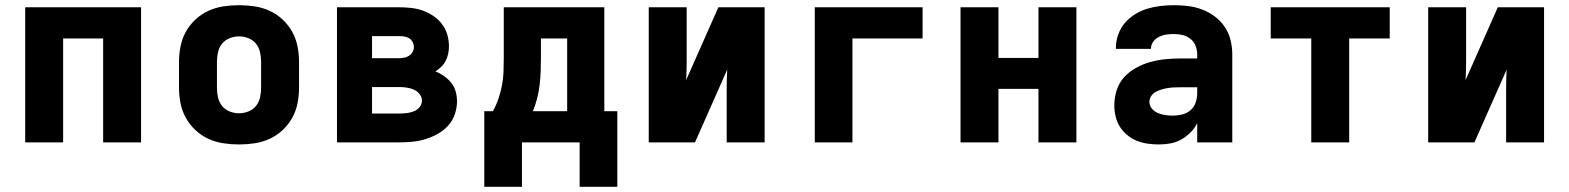

<svg xmlns="http://www.w3.org/2000/svg" viewBox="-20 -548 6040 739"><path d="M77 0V-520H523V0H377V-400H223V0Z M900 8Q870 8 840 3.5Q810 -1 782.5 -13.5Q755 -26 732.5 -47Q710 -68 695.5 -94Q681 -120 675 -150Q669 -180 669 -210V-310Q669 -340 675 -370Q681 -400 695.5 -426Q710 -452 732.5 -473Q755 -494 782.5 -506.5Q810 -519 840 -523.5Q870 -528 900 -528Q930 -528 960 -523.5Q990 -519 1017.5 -506.5Q1045 -494 1067.5 -473Q1090 -452 1104.5 -426Q1119 -400 1125 -370Q1131 -340 1131 -310V-210Q1131 -180 1125 -150Q1119 -120 1104.5 -94Q1090 -68 1067.5 -47Q1045 -26 1017.5 -13.5Q990 -1 960 3.5Q930 8 900 8ZM900 -112Q918 -112 936 -119Q954 -126 965.5 -140.5Q977 -155 981 -173.5Q985 -192 985 -210V-310Q985 -328 981 -346.5Q977 -365 965.5 -379.5Q954 -394 936 -401Q918 -408 900 -408Q882 -408 864 -401Q846 -394 834.5 -379.5Q823 -365 819 -346.5Q815 -328 815 -310V-210Q815 -192 819 -173.5Q823 -155 834.5 -140.5Q846 -126 864 -119Q882 -112 900 -112Z M1277 0V-520H1516Q1539 -520 1562 -517.5Q1585 -515 1606.5 -507.5Q1628 -500 1647.5 -487Q1667 -474 1681 -455.5Q1695 -437 1701.5 -415Q1708 -393 1708 -370Q1708 -355 1705 -341Q1702 -327 1695.5 -314Q1689 -301 1678.5 -291Q1668 -281 1656 -273Q1674 -266 1689.5 -255Q1705 -244 1717 -229Q1729 -214 1734 -195.5Q1739 -177 1739 -158Q1739 -133 1730.5 -108Q1722 -83 1704.5 -64Q1687 -45 1664.5 -32.5Q1642 -20 1617.5 -12.5Q1593 -5 1567.5 -2.5Q1542 0 1516 0ZM1412 -324H1516Q1526 -324 1536 -326Q1546 -328 1554.5 -333.5Q1563 -339 1568 -348Q1573 -357 1573 -367Q1573 -377 1568 -386.5Q1563 -396 1554.5 -401Q1546 -406 1536 -407.5Q1526 -409 1516 -409H1412ZM1412 -111H1516Q1530 -111 1544 -112.5Q1558 -114 1571.5 -119Q1585 -124 1594.5 -135Q1604 -146 1604 -161Q1604 -175 1594.5 -186.5Q1585 -198 1572 -203.5Q1559 -209 1544.5 -211Q1530 -213 1516 -213H1412Z M1844 171V-120H1877Q1890 -143 1898.5 -168Q1907 -193 1912 -219Q1917 -245 1918 -271.5Q1919 -298 1919 -325V-520H2306V-120H2356V171H2211V0H1989V171ZM2031 -120H2163V-400H2062V-325Q2062 -299 2061 -273Q2060 -247 2057 -221Q2054 -195 2047.5 -169.5Q2041 -144 2031 -120Z M2477 0V-520H2623V-312Q2623 -294 2622.5 -276Q2622 -258 2621 -240L2745 -520H2923V0H2777V-208Q2777 -226 2777.5 -244Q2778 -262 2779 -280L2655 0Z M3116 0V-520H3531V-400H3261V0Z M3677 0V-520H3823V-325H3977V-520H4123V0H3977V-206H3823V0Z M4440 8Q4419 8 4397.5 5Q4376 2 4356 -6Q4336 -14 4319 -28Q4302 -42 4290.5 -60Q4279 -78 4274 -99.5Q4269 -121 4269 -142Q4269 -172 4278 -200.5Q4287 -229 4306.5 -250.5Q4326 -272 4352 -286.5Q4378 -301 4406.5 -309Q4435 -317 4464 -320Q4493 -323 4522 -323H4588V-338Q4588 -355 4582 -371Q4576 -387 4562.5 -398Q4549 -409 4532.5 -413Q4516 -417 4499 -417Q4484 -417 4469.5 -415Q4455 -413 4441.5 -406.5Q4428 -400 4419 -388Q4410 -376 4410 -361V-360H4275V-364Q4275 -390 4284 -415Q4293 -440 4309.5 -459.5Q4326 -479 4348.5 -493Q4371 -507 4396 -514.5Q4421 -522 4447 -525Q4473 -528 4499 -528Q4527 -528 4554.5 -524.5Q4582 -521 4608 -511Q4634 -501 4656.5 -484Q4679 -467 4694.5 -443.5Q4710 -420 4716.5 -393Q4723 -366 4723 -338V0H4588V-74Q4578 -54 4562 -38Q4546 -22 4526.5 -11Q4507 0 4485 4Q4463 8 4440 8ZM4495 -103Q4513 -103 4531 -107.5Q4549 -112 4562.5 -124Q4576 -136 4582 -153.5Q4588 -171 4588 -189V-212H4522Q4510 -212 4498 -211.5Q4486 -211 4474 -209Q4462 -207 4450.5 -203.5Q4439 -200 4428.5 -194.5Q4418 -189 4411 -178.5Q4404 -168 4404 -156Q4404 -141 4414 -129.5Q4424 -118 4437.5 -112.5Q4451 -107 4466 -105Q4481 -103 4495 -103Z M5027 0V-400H4871V-520H5329V-400H5173V0Z M5477 0V-520H5623V-312Q5623 -294 5622.5 -276Q5622 -258 5621 -240L5745 -520H5923V0H5777V-208Q5777 -226 5777.5 -244Q5778 -262 5779 -280L5655 0Z"/></svg>

Font: Iosevka Aile Heavy
Style: Regular
Weight: 900
Designer: Belleve Invis
Foundry: Belleve Invis
Version: Version 31.1.0; ttfautohint (v1.8.4)